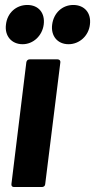

<svg xmlns="http://www.w3.org/2000/svg" viewBox="-20 -753 383 773"><path d="M71 -575C114 -575 150 -609 156 -654C162 -701 135 -733 90 -733C45 -733 9 -701 4 -654C-2 -609 26 -575 71 -575ZM256 -575C300 -575 337 -609 342 -654C348 -701 320 -733 275 -733C231 -733 196 -701 190 -654C184 -609 211 -575 256 -575ZM36 0H149C156 0 162 -5 162 -12L223 -502C224 -509 219 -514 212 -514H99C92 -514 87 -509 86 -502L26 -12C25 -5 29 0 36 0Z"/></svg>

Font: Barlow Semi Condensed
Style: Bold Italic
Weight: 700
Width: 4
Italic angle: -7°
Designer: Jeremy Tribby
Foundry: Tribby Type
Version: Version 1.422;hotconv 1.0.109;makeotfexe 2.5.65596